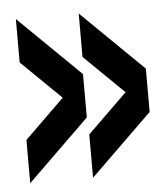

<svg xmlns="http://www.w3.org/2000/svg" viewBox="-41 -576 458 525"><g transform="rotate(-5 188.5 -313.5)"><path d="M193.9 -420.2V-539.4L363.7 -373.4V-254.4ZM193.9 -88.7V-207.5L363.7 -373.4V-254.4ZM21.4 -420.2V-539.4L191.2 -373.4V-254.4ZM21.4 -88.7V-207.5L191.2 -373.4V-254.4Z"/></g></svg>

Font: Big Shoulders Thin
Style: Regular
Weight: 100
Version: Version 2.002